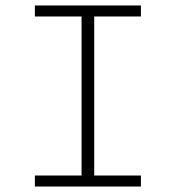

<svg xmlns="http://www.w3.org/2000/svg" viewBox="-20 -679 640 699"><path d="M107 0V-40H277V-619H107V-659H493V-619H323V-40H493V0Z"/></svg>

Font: Source Code Pro ExtraLight Light
Style: Regular
Weight: 300
Monospace: yes
Version: Version 1.018;hotconv 1.0.116;makeotfexe 2.5.65601